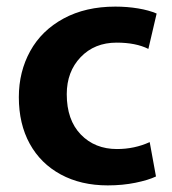

<svg xmlns="http://www.w3.org/2000/svg" viewBox="-20 -522 519 581"><path d="M452 12Q429 23 390 31Q351 39 306 39Q225 39 164 6Q103 -27 70 -87Q37 -147 37 -228Q37 -305 71.5 -367.5Q106 -430 172.5 -466Q239 -502 329 -502Q365 -502 398 -496.5Q431 -491 454 -481L429 -374Q391 -393 333 -393Q266 -393 224 -349Q182 -305 182 -237Q182 -159 224.5 -115Q267 -71 334 -71Q387 -71 433 -92Z"/></svg>

Font: LINE Seed Sans KR Bold
Style: Regular
Weight: 700
Designer: LINE BX Design & Sandoll Inc & Dalton Maag Ltd
Foundry: Sandoll Inc.
Version: Version 1.000